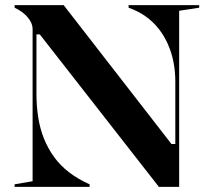

<svg xmlns="http://www.w3.org/2000/svg" viewBox="-20 -728 820 748"><path d="M37 0V-10L107 -22V-614Q107 -638 88 -660.5Q69 -683 37 -698V-708H228L648 -167H663V-410Q663 -449 656 -485.5Q649 -522 634.5 -555Q620 -588 598.5 -615.5Q577 -643 547.5 -664Q518 -685 481 -698V-708H756V-698L678 -686V0H599L135 -594H122V-363Q122 -314 129 -270Q136 -226 151.5 -187.5Q167 -149 191 -116Q215 -83 249.5 -56.5Q284 -30 329 -10V0Z"/></svg>

Font: Kalnia Medium
Style: Regular
Weight: 500
Designer: Frida Medrano
Foundry: Frida Medrano
Version: Version 1.105